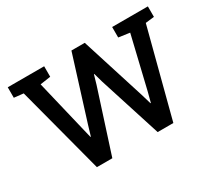

<svg xmlns="http://www.w3.org/2000/svg" viewBox="-134 -956 1328 1200"><g transform="rotate(-30 530.0 -355.5)"><path d="M257.3 0 91.8 -627.9 24.4 -635.3V-710.9H287.1V-635.3L211.4 -624L298.8 -258.8L316.9 -184.1L319.8 -183.6L342.3 -258.8L483.9 -710.9H580.1L725.6 -251.5L747.1 -178.7H750L769 -251.5L857.9 -624L777.8 -635.3V-710.9H1035.6V-635.3L972.7 -627.9L809.1 0H695.8L552.7 -447.8L534.7 -512.2H531.7L512.7 -446.8L368.7 0Z"/></g></svg>

Font: Roboto Slab LO Medium
Style: Regular
Weight: 500
Designer: Google
Version: Version 2.000